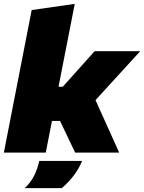

<svg xmlns="http://www.w3.org/2000/svg" viewBox="-26 -790 746 994"><path d="M-6 0 138 -738 361 -770 277 -341H299L464 -525H700L370 -164H243L211 0ZM363 0 280 -174 434 -348 591 0ZM102 184Q133 155 151 119Q169 83 177 43H399Q383 83 356 118.5Q329 154 294 184Z"/></svg>

Font: REM Black
Style: Italic
Weight: 900
Italic angle: -11°
Designer: Octavio Pardo
Foundry: Ashler Design
Version: Version 1.005;gftools[0.9.28]